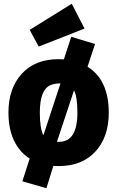

<svg xmlns="http://www.w3.org/2000/svg" viewBox="-20 -866 624 1022"><path d="M227 136 99 99 138 -22Q84 -56 54.5 -118Q25 -180 25 -267Q25 -396 96 -473.5Q167 -551 292 -551L320 -550L359 -670L486 -632L446 -511Q559 -440 559 -266Q559 -137 488 -59.5Q417 18 292 18L264 17ZM211 -146 302 -422Q272 -422 252 -414Q192 -392 192 -267Q192 -182 211 -146ZM292 -111Q344 -111 368 -150.5Q392 -190 392 -266Q392 -351 374 -385L283 -111ZM186 -618 138 -707 362 -846 430 -714Z"/></svg>

Font: Trujillo ExtraBold
Style: Regular
Weight: 800
Designer: Fira Sans original fonts by bBox Type GmbH, Carrois Corporate GbR, & Edenspiekermann AG / Changes by Cristiano Sobral
Foundry: Fira Sans original fonts by bBox Type GmbH, Carrois Corporate GbR, & Edenspiekermann AG / Changes by Cristiano Sobral
Version: Version 4.301;July 28, 2020;FontCreator 13.0.0.2655 64-bit